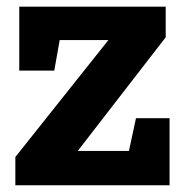

<svg xmlns="http://www.w3.org/2000/svg" viewBox="-20 -548 544 568"><path d="M25.4 0V-83.5L300.7 -429.5H156.6L140.6 -339.2H37V-528.3H470.2V-437.7L209.9 -101.4H361.4L382.3 -198.3H481.6V0Z"/></svg>

Font: Hanuman
Style: Regular
Weight: 400
Designer: Danh Hong
Foundry: Danh Hong
Version: Version 9.000